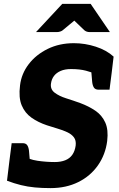

<svg xmlns="http://www.w3.org/2000/svg" viewBox="-20 -959 614 987"><path d="M240 8Q196 8 159 4.5Q122 1 87.5 -7.5Q53 -16 16 -30L29 -137L87 -163Q128 -139 173 -132.5Q218 -126 262 -126Q292 -126 315 -135Q338 -144 351.5 -163Q365 -182 369 -211Q372 -237 360 -253Q348 -269 325.5 -279.5Q303 -290 275.5 -298Q248 -306 221 -315Q176 -330 142 -354Q108 -378 91.5 -417.5Q75 -457 83 -520Q90 -580 127.5 -629Q165 -678 225 -707.5Q285 -737 360 -737Q417 -737 472.5 -719Q528 -701 564 -668L554 -584L484 -574Q454 -587 422 -595.5Q390 -604 345 -604Q314 -604 292 -594.5Q270 -585 257.5 -568.5Q245 -552 242 -529Q238 -500 261 -482.5Q284 -465 320.5 -453.5Q357 -442 393 -429Q436 -413 470 -390Q504 -367 521 -329.5Q538 -292 531 -234Q522 -164 483.5 -109Q445 -54 382.5 -23Q320 8 240 8ZM448 -606 554 -584 543 -498H487Q470 -498 463 -508.5Q456 -519 454 -537ZM135 -115 29 -137 40 -223H96Q113 -223 120 -212.5Q127 -202 129 -184ZM165 -794 300 -939H446L545 -794H442Q424 -794 413 -804L362 -853L303 -804Q299 -800 290 -797Q281 -794 272 -794Z"/></svg>

Font: Aleo Black
Style: Italic
Weight: 900
Italic angle: -7°
Designer: Alessio Laiso
Foundry: Alessio Laiso
Version: Version 2.001;gftools[0.9.29]